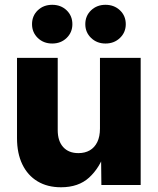

<svg xmlns="http://www.w3.org/2000/svg" viewBox="-20 -770 656 799"><path d="M233.9 9.3Q177.2 9.3 136.2 -15.4Q95.2 -40 73 -85.9Q50.8 -131.8 50.8 -194.8V-529.3H220.2V-228.5Q220.2 -183.1 242.9 -158Q265.6 -132.8 306.2 -132.8Q333.5 -132.8 353.5 -144.3Q373.5 -155.8 384.8 -178.7Q396 -201.7 396 -234.9V-529.3H565.4V0H401.9L400.4 -138.2H417.5Q395 -71.3 350.8 -31Q306.6 9.3 233.9 9.3ZM418.9 -588.9Q383.3 -588.9 359.1 -612.1Q335 -635.3 335 -669.4Q335 -704.1 359.1 -727.1Q383.3 -750 418.9 -750Q455.1 -750 479.2 -727.1Q503.4 -704.1 503.4 -669.4Q503.4 -635.3 479.2 -612.1Q455.1 -588.9 418.9 -588.9ZM197.3 -588.9Q161.1 -588.9 137.2 -612.1Q113.3 -635.3 113.3 -669.4Q113.3 -704.1 137.2 -727.1Q161.1 -750 197.3 -750Q233.4 -750 257.3 -727.1Q281.2 -704.1 281.2 -669.4Q281.2 -635.3 257.3 -612.1Q233.4 -588.9 197.3 -588.9Z"/></svg>

Font: Inter 24pt ExtraBold
Style: Regular
Weight: 800
Designer: Rasmus Andersson
Foundry: rsms
Version: Version 4.001;git-66647c0bb